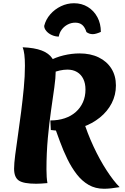

<svg xmlns="http://www.w3.org/2000/svg" viewBox="-20 -1118 775 1186"><path d="M493 -381Q519 -296 557.5 -213.5Q596 -131 639 -65Q682 1 719 38Q690 43 665.5 45.5Q641 48 623 48Q569 48 527.5 24Q486 0 454 -41.5Q422 -83 396.5 -135Q371 -187 350 -244.5Q329 -302 309 -357ZM282 -741Q323 -764 373 -776Q423 -788 472 -788Q539 -788 589.5 -763.5Q640 -739 668 -694.5Q696 -650 696 -590Q696 -531 670 -480.5Q644 -430 597 -392Q550 -354 488 -332.5Q426 -311 354 -311Q336 -311 321 -312Q306 -313 294 -315L291 -374Q340 -374 380 -387.5Q420 -401 448.5 -426.5Q477 -452 492.5 -487Q508 -522 508 -565Q508 -603 494.5 -630.5Q481 -658 456 -673Q431 -688 396 -688Q374 -688 349 -682.5Q324 -677 298 -666ZM67 -76Q67 -107 74 -161.5Q81 -216 91 -284Q101 -352 110.5 -427Q120 -502 127 -575Q134 -648 134 -712Q134 -792 120 -826Q193 -823 237.5 -806Q282 -789 303 -757.5Q324 -726 324 -676Q324 -639 315.5 -577.5Q307 -516 295.5 -437Q284 -358 275.5 -265.5Q267 -173 267 -72Q267 -46 268.5 -24.5Q270 -3 273 13Q251 15 233.5 16Q216 17 203 17Q125 17 96 -3Q67 -23 67 -76ZM603 -921Q590 -915 576.5 -911Q563 -907 553 -907Q531 -907 514 -920Q504 -951 487.5 -964.5Q471 -978 445 -978Q420 -978 398 -966.5Q376 -955 361.5 -935.5Q347 -916 343 -892Q321 -892 300 -901.5Q279 -911 266 -926.5Q253 -942 253 -958Q263 -998 290.5 -1029.5Q318 -1061 356.5 -1079.5Q395 -1098 437 -1098Q485 -1098 522.5 -1075Q560 -1052 581.5 -1012Q603 -972 603 -921Z"/></svg>

Font: Merienda Black
Style: Regular
Weight: 900
Designer: Eduardo Rodriguez Tunni
Foundry: Eduardo Rodriguez Tunni
Version: Version 2.001